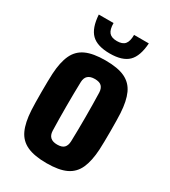

<svg xmlns="http://www.w3.org/2000/svg" viewBox="-197 -897 888 1004"><g transform="rotate(30 247.5 -395.0)"><path d="M248 10Q175 10 131 -10Q87 -30 66.5 -74Q46 -118 42 -191Q41 -208 40.5 -237Q40 -266 40 -299Q40 -332 40.5 -361.5Q41 -391 42 -410Q46 -482 66.5 -526Q87 -570 130.5 -590Q174 -610 248 -610Q323 -610 366 -589.5Q409 -569 429 -525Q449 -481 453 -410Q454 -393 454.5 -364Q455 -335 455 -302Q455 -269 454.5 -239.5Q454 -210 453 -191Q449 -120 429 -75.5Q409 -31 366 -10.5Q323 10 248 10ZM248 -102Q277 -102 289.5 -115Q302 -128 303 -153Q305 -222 305 -300.5Q305 -379 303 -448Q302 -472 289.5 -485Q277 -498 248 -498Q194 -498 192 -448Q190 -379 190 -300Q190 -221 192 -153Q194 -102 248 -102ZM97 -800H186Q186 -761 200.5 -744Q215 -727 248 -727Q281 -727 295.5 -744Q310 -761 310 -800H399Q394 -721 359 -686.5Q324 -652 248 -652Q172 -652 137 -686.5Q102 -721 97 -800Z"/></g></svg>

Font: Big Shoulders Display Black
Style: Regular
Weight: 900
Designer: Patric King
Foundry: XO Type Co
Version: Version 1.000; ttfautohint (v1.8.2)